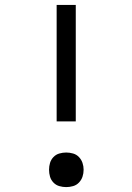

<svg xmlns="http://www.w3.org/2000/svg" viewBox="-20 -755 540 783"><path d="M211 -260V-735H289V-260ZM250 8Q236 8 222 4Q208 0 198 -10.5Q188 -21 184 -34.5Q180 -48 180 -63Q180 -77 184 -90.5Q188 -104 198 -114.5Q208 -125 222 -129Q236 -133 250 -133Q264 -133 278 -129Q292 -125 302 -114.5Q312 -104 316.5 -90.5Q321 -77 321 -63Q321 -48 316.5 -34.5Q312 -21 302 -10.5Q292 0 278 4Q264 8 250 8Z"/></svg>

Font: Iosevka Web
Style: Regular
Weight: 400
Monospace: yes
Designer: Belleve Invis
Foundry: Belleve Invis
Version: Version 28.0.3; ttfautohint (v1.8.3)